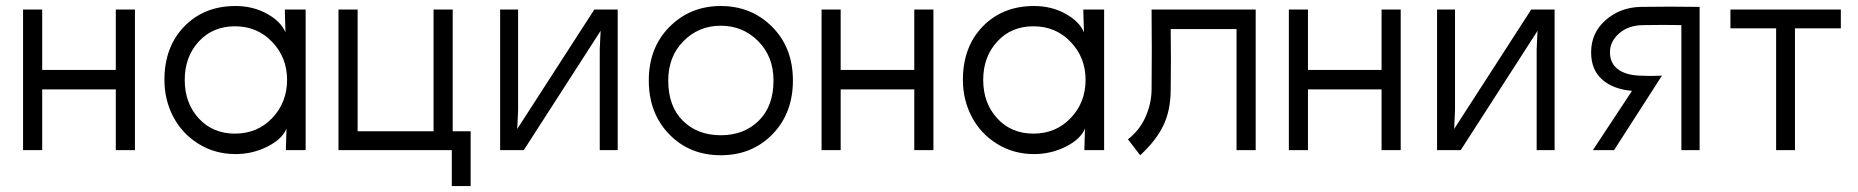

<svg xmlns="http://www.w3.org/2000/svg" viewBox="-20 -502 6213 642"><path d="M431.2 -470.2V0H367.2V-203.1H121.1V0H57.1V-470.2H121.1V-268.1H367.2V-470.2Z M765.6 -55.2Q840.8 -55.2 890.4 -107.4Q939.9 -159.7 939.9 -234.9Q939.9 -309.6 890.1 -361.8Q840.3 -414.1 765.6 -414.1Q691.4 -414.1 644.5 -363Q597.7 -312 597.7 -234.9Q597.7 -157.2 644.5 -106.2Q691.4 -55.2 765.6 -55.2ZM529.8 -234.9Q529.8 -345.2 596.2 -413.6Q662.6 -481.9 767.6 -481.9Q825.7 -481.9 872.3 -456.3Q918.9 -430.7 934.6 -394L932.6 -458V-470.2H1002V0H936V-7.8L938 -71.8Q922.9 -36.1 873.5 -11.5Q824.2 13.2 767.6 13.2Q698.7 13.2 643.6 -21.2Q588.4 -55.7 559.1 -112.1Q529.8 -168.5 529.8 -234.9Z M1175.8 -63H1429.7V-470.2H1493.7V-63H1553.7V120.1H1490.7V0H1111.8V-470.2H1175.8Z M2045.4 -470.2V0H1985.4V-336.9L1988.3 -398.9L1731.4 0H1652.3V-470.2H1712.4V-132.8L1709.5 -70.8L1967.3 -470.2Z M2214.4 -232.9Q2214.4 -146.5 2263.4 -98.1Q2312.5 -49.8 2390.1 -49.8Q2467.8 -49.8 2517.1 -98.4Q2566.4 -147 2566.4 -232.9Q2566.4 -313 2515.1 -364.5Q2463.9 -416 2390.1 -416Q2316.4 -416 2265.4 -364.5Q2214.4 -313 2214.4 -232.9ZM2149.4 -232.9Q2149.4 -342.8 2218.8 -412.4Q2288.1 -481.9 2390.1 -481.9Q2492.2 -481.9 2561.8 -412.4Q2631.3 -342.8 2631.3 -232.9Q2631.3 -123.5 2563 -53.2Q2494.6 17.1 2390.1 17.1Q2285.6 17.1 2217.5 -53.2Q2149.4 -123.5 2149.4 -232.9Z M3101.1 -470.2V0H3037.1V-203.1H2791V0H2727.1V-470.2H2791V-268.1H3037.1V-470.2Z M3435.5 -55.2Q3510.7 -55.2 3560.3 -107.4Q3609.9 -159.7 3609.9 -234.9Q3609.9 -309.6 3560.1 -361.8Q3510.3 -414.1 3435.5 -414.1Q3361.3 -414.1 3314.5 -363Q3267.6 -312 3267.6 -234.9Q3267.6 -157.2 3314.5 -106.2Q3361.3 -55.2 3435.5 -55.2ZM3199.7 -234.9Q3199.7 -345.2 3266.1 -413.6Q3332.5 -481.9 3437.5 -481.9Q3495.6 -481.9 3542.2 -456.3Q3588.9 -430.7 3604.5 -394L3602.5 -458V-470.2H3671.9V0H3606V-7.8L3607.9 -71.8Q3592.8 -36.1 3543.5 -11.5Q3494.1 13.2 3437.5 13.2Q3368.7 13.2 3313.5 -21.2Q3258.3 -55.7 3229 -112.1Q3199.7 -168.5 3199.7 -234.9Z M3894.5 -404.8Q3896 -302.2 3894.5 -200.2Q3894 -130.9 3869.1 -80.6Q3844.2 -30.3 3792.5 17.1L3751.5 -36.1Q3790 -65.9 3809.8 -109.9Q3829.6 -153.8 3830.6 -200.2Q3832 -335.4 3830.6 -470.2H4178.7V0H4114.7V-404.8Z M4663.6 -470.2V0H4599.6V-203.1H4353.5V0H4289.6V-470.2H4353.5V-268.1H4599.6V-470.2Z M5178.2 -470.2V0H5118.2V-336.9L5121.1 -398.9L4864.3 0H4785.2V-470.2H4845.2V-132.8L4842.3 -70.8L5100.1 -470.2Z M5602.1 -418Q5544.4 -419.4 5474.1 -418Q5425.3 -417.5 5394.3 -390.6Q5363.3 -363.8 5363.3 -327.1Q5363.3 -290.5 5389.9 -270.5Q5416.5 -250.5 5464.4 -249Q5500 -247.1 5537.1 -249L5377 0H5306.2L5437 -198.2Q5374 -203.6 5337.2 -236.1Q5300.3 -268.6 5300.3 -327.1Q5300.3 -392.6 5349.4 -435.3Q5398.4 -478 5468.3 -479Q5560.1 -480.5 5663.1 -479V0H5602.1Z M5981.9 0H5918.9V-407.2H5766.1V-470.2H6135.3V-407.2H5981.9Z"/></svg>

Font: Kreadon
Style: Regular
Weight: 400
Designer: kohakuno
Foundry: StudioGnu
Version: Version 1.000;Glyphs 3.1.2 (3151)